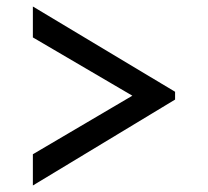

<svg xmlns="http://www.w3.org/2000/svg" viewBox="-20 -605 640 590"><path d="M518 -299 81 -35V-131L448 -347L518 -323ZM518 -299 448 -275 81 -490V-585L518 -323Z"/></svg>

Font: BioRhyme
Style: Regular
Weight: 400
Designer: Aoife Mooney
Foundry: Aoife Mooney Type
Version: Version 1.600;gftools[0.9.33]